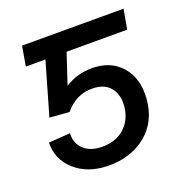

<svg xmlns="http://www.w3.org/2000/svg" viewBox="-103 -621 696 724"><g transform="rotate(-20 245.5 -259.5)"><path d="M454.1 -449.2H210.9L170.4 -327.1Q217.3 -357.4 275.4 -358.4Q352.1 -359.4 396 -310.1Q439.9 -260.7 433.6 -180.2Q427.2 -91.3 365 -40.3Q302.7 10.7 208 8.8Q128.4 6.3 78.9 -38.6Q29.3 -83.5 31.2 -149.9L117.7 -156.2Q115.7 -115.7 141.4 -91.6Q167 -67.4 212.4 -66.4Q268.1 -65.4 303.5 -96.2Q338.9 -127 344.7 -179.2Q349.6 -226.1 326.4 -255.4Q303.2 -284.7 256.8 -285.6Q189.5 -287.6 144 -231.9L64.9 -237.8L126 -449.2H47.4L61 -528.3H468.3Z"/></g></svg>

Font: Roboto
Style: Italic
Weight: 400
Italic angle: -12°
Designer: Google
Version: Version 2.134; 2016; ttfautohint (v1.6)